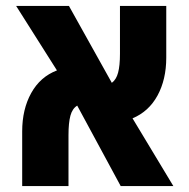

<svg xmlns="http://www.w3.org/2000/svg" viewBox="-20 -629 640 649"><path d="M211.5 -172V0H55V-185Q55 -259.5 85.5 -314.5Q116 -369.5 172.5 -391L34.5 -609H213L358 -349Q373 -360 379.2 -383.5Q385.5 -407 385.5 -447V-609H542V-434Q542 -360.5 512.5 -306.2Q483 -252 428 -229L566 0H388L241 -272Q224.5 -262 218 -238Q211.5 -214 211.5 -172Z"/></svg>

Font: JuliaMono Black
Style: Regular
Weight: 900
Monospace: yes
Designer: cormullion
Foundry: corm
Version: Version 0.054; ttfautohint (v1.8.4)